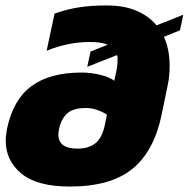

<svg xmlns="http://www.w3.org/2000/svg" viewBox="-20 -674 692 704"><path d="M236 10Q116 10 58.5 -37.5Q1 -85 1 -158Q1 -169 2.5 -180.5Q4 -192 6 -203Q28 -308 95 -358Q162 -408 280 -408Q312 -408 346 -400Q380 -392 399 -378L403 -396Q411 -430 411 -452Q411 -457 411 -462.5Q411 -468 409 -472L300 -429L312 -485L375 -510Q364 -515 347.5 -517.5Q331 -520 309 -520Q269 -520 230 -512Q191 -504 151 -488L180 -624Q224 -640 269 -647Q314 -654 371 -654Q435 -654 480.5 -634.5Q526 -615 554 -581L652 -620L640 -563L581 -539Q602 -493 602 -433Q602 -416 600.5 -398Q599 -380 595 -362L573 -255Q545 -119 465 -54.5Q385 10 236 10ZM264 -129Q305 -129 329.5 -148.5Q354 -168 364 -214L372 -254Q354 -265 334.5 -271.5Q315 -278 295 -278Q249 -278 227 -258.5Q205 -239 197 -203Q194 -191 194 -181Q194 -129 264 -129Z"/></svg>

Font: Kanit ExtraBold
Style: Italic
Weight: 800
Italic angle: -12°
Designer: Katatrad Team
Foundry: CadsonDemak
Version: Version 2.000; ttfautohint (v1.8.3)